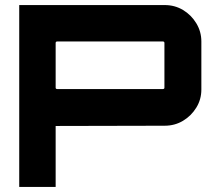

<svg xmlns="http://www.w3.org/2000/svg" viewBox="-20 -739 831 759"><path d="M56 0V-719H631Q671 -719 703.5 -699.5Q736 -680 756 -647Q776 -614 776 -575V-385Q776 -346 756 -313.5Q736 -281 703.5 -261.5Q671 -242 631 -242L200 -241V0ZM206 -387H624Q627 -387 628.5 -388.5Q630 -390 630 -392V-569Q630 -572 628.5 -573.5Q627 -575 624 -575H206Q203 -575 201.5 -573.5Q200 -572 200 -569V-392Q200 -390 201.5 -388.5Q203 -387 206 -387Z"/></svg>

Font: Orbitron ExtraBold
Style: Regular
Weight: 800
Designer: Matt McInerney
Foundry: The League of Moveable Type
Version: Version 2.001